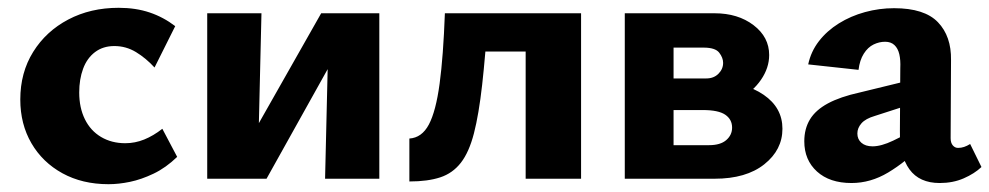

<svg xmlns="http://www.w3.org/2000/svg" viewBox="-20 -458 2535 492"><path d="M258 14Q191 14 140 -14Q89 -42 60.5 -91Q32 -140 32 -203Q32 -272 65 -325Q98 -378 155 -408Q212 -438 284 -438Q328 -438 363.5 -426Q399 -414 429 -391L376 -285Q354 -309 328.5 -324.5Q303 -340 273 -340Q244 -340 223.5 -324.5Q203 -309 193 -282Q183 -255 183 -221Q183 -182 197.5 -152.5Q212 -123 239 -107Q266 -91 301 -91Q326 -91 349.5 -100.5Q373 -110 396 -128L434 -56Q405 -28 373.5 -13Q342 2 313 8Q284 14 258 14Z M813 0 823 -424H952V0ZM511 0V-424H650L640 0ZM600 0V-66L803 -424H861V-355L663 0Z M1029 7V-103Q1061 -105 1079 -139Q1097 -173 1106.5 -243.5Q1116 -314 1120 -424H1231Q1224 -316 1215.5 -240.5Q1207 -165 1194.5 -116.5Q1182 -68 1161 -41Q1140 -14 1108 -3.5Q1076 7 1029 7ZM1327 0V-424H1469V0ZM1194 -326V-424H1386V-326Z M1581 0V-424H1811Q1871 -424 1911 -393.5Q1951 -363 1951 -317Q1951 -284 1930 -253.5Q1909 -223 1873.5 -204Q1838 -185 1795 -185L1814 -248Q1889 -248 1937 -215Q1985 -182 1985 -128Q1985 -74 1938.5 -37Q1892 0 1811 0ZM1706 -86H1797Q1826 -86 1841 -99Q1856 -112 1856 -131Q1856 -152 1838.5 -164Q1821 -176 1781 -176H1670V-257H1790Q1809 -257 1821 -269Q1833 -281 1833 -297Q1833 -310 1823 -323Q1813 -336 1783 -336H1706Z M2388 11Q2336 11 2310.5 -24Q2285 -59 2286 -123L2287 -283Q2288 -304 2284.5 -319Q2281 -334 2272 -342.5Q2263 -351 2248 -351Q2233 -351 2218.5 -344Q2204 -337 2193.5 -320.5Q2183 -304 2180 -279L2051 -293Q2058 -326 2078.5 -352.5Q2099 -379 2129.5 -398Q2160 -417 2196.5 -427Q2233 -437 2271 -437Q2349 -437 2383.5 -401Q2418 -365 2417 -304L2416 -104Q2416 -92 2421.5 -85.5Q2427 -79 2435 -79Q2443 -79 2450.5 -81.5Q2458 -84 2466 -89L2495 -30Q2477 -13 2449.5 -1Q2422 11 2388 11ZM2162 11Q2106 11 2073.5 -18.5Q2041 -48 2041 -96Q2041 -128 2055.5 -152Q2070 -176 2101.5 -193Q2133 -210 2183 -221L2347 -261L2352 -203L2222 -161Q2198 -154 2187.5 -142Q2177 -130 2177 -116Q2177 -101 2187.5 -92Q2198 -83 2216 -83Q2238 -83 2268.5 -97.5Q2299 -112 2336 -132L2345 -87Q2301 -43 2256 -16Q2211 11 2162 11Z"/></svg>

Font: Ysabeau ExtraBold
Style: Regular
Weight: 800
Designer: Christian Thalmann (Catharsis Fonts)
Version: Version 2.002